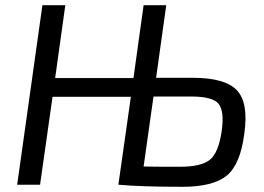

<svg xmlns="http://www.w3.org/2000/svg" viewBox="-20 -710 1016 738"><path d="M580 -411H721Q846 -411 891 -362.5Q936 -314 919 -196Q904 -78 851.5 -35Q799 8 682 8Q522 8 435 0L483 -338H182L134 0H46L143 -690H231L192 -410H493L532 -690H619ZM570 -339 532 -70Q569 -69 670 -69Q755 -69 787.5 -96.5Q820 -124 832 -205Q843 -282 820.5 -310.5Q798 -339 715 -339Z"/></svg>

Font: Exo 2.0
Style: Italic
Weight: 400
Italic angle: -8°
Designer: Natanael Gama
Version: Version 1.001;PS 001.001;hotconv 1.0.70;makeotf.lib2.5.58329